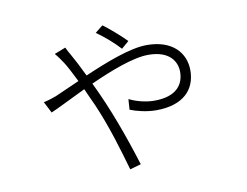

<svg xmlns="http://www.w3.org/2000/svg" viewBox="-73 -692 1101 855"><g transform="rotate(-10 478.0 -264.5)"><path d="M540.8 -502.1C511.7 -532 463.8 -572.8 438.9 -590.9L404.1 -562.9C440 -538 480.1 -502.8 507.1 -473ZM208.1 -502.1C220.2 -489 234 -468 242.9 -454.9C253.9 -437.9 271.7 -404.1 290.8 -365.1C244.7 -345.2 206 -327.1 180 -316.1C166.2 -311.1 146 -304 122.9 -299L149.1 -247.9C185 -262.8 242.9 -293 310 -324.9C321 -299 334.2 -272 345.2 -247.2C390.3 -144.2 425.1 -24.9 449.9 62.1L500 47.9C458.1 -85.9 411.2 -217 350.1 -343C445.3 -386 549 -426.1 616.8 -426.1C715.9 -426.1 744 -371.1 744 -327.1C744 -275.2 714.8 -220.2 609 -220.2C566.1 -220.2 523.1 -234 496.1 -247.2L492.9 -199.9C519.9 -188.9 566.1 -176.8 610.1 -176.8C733 -176.8 790.1 -239 790.1 -326C790.1 -404.1 734.7 -470.2 617.9 -470.2C541.9 -470.2 427.9 -425.1 331 -383.2C311.8 -423.3 293 -459.9 279.1 -484C272 -496.1 264.9 -508.9 258.9 -522Z"/></g></svg>

Font: Karasuma Gothic
Style: Light
Weight: 300
Designer: Rasmus Andersson / Ryoko Nishizuka
Foundry: rsms
Version: Version 1.00